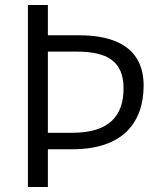

<svg xmlns="http://www.w3.org/2000/svg" viewBox="-20 -750 660 770"><path d="M172 0V-151.5H271.5C470.5 -151.5 556 -257 556 -407C556 -556.5 444.5 -608.5 298.5 -608.5H172V-730H92V0ZM270 -217.5H172V-543H288C408.5 -543 475.5 -505.5 475.5 -395.5C475.5 -285.5 418 -217.5 270 -217.5Z"/></svg>

Font: Monaspace Neon Light
Style: Regular
Weight: 300
Designer: Riley Cran & the Lettermatic Team
Foundry: Lettermatic
Version: Version 1.200 (Monaspace Neon)